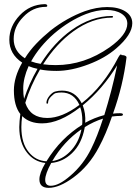

<svg xmlns="http://www.w3.org/2000/svg" viewBox="-20 -582 658 926"><path d="M215 324Q170 324 170 283Q170 253 199 204Q145 198 111 155Q73 108 73 31Q73 17 74.5 1Q76 -15 78 -32Q47 -72 47 -146Q47 -210 87 -280Q25 -321 25 -390Q25 -455 75 -508Q124 -560 195 -562Q208 -562 208 -554Q208 -549 201 -549Q138 -549 92 -500Q46 -453 46 -394Q46 -335 100 -301Q123 -338 154.5 -371Q186 -404 224 -435Q302 -496 389 -528Q446 -548 497 -548Q551 -548 584.5 -527Q618 -506 618 -470Q618 -415 540 -348Q487 -302 408 -272Q324 -240 253 -240Q207 -240 173 -247Q126 -166 102 -86Q126 -13 208 -13Q279 -13 363 -76Q336 -136 276 -136Q262 -136 249 -133Q242 -132 227 -117Q212 -102 212 -88Q212 -82 208 -82Q204 -81 204 -87Q204 -103 221 -123Q236 -139 248 -141Q263 -145 279 -145Q343 -145 374 -84Q479 -166 551 -306Q562 -326 567 -316H571Q579 -316 585 -312.5Q591 -309 590 -304Q582 -238 566 -171Q550 -104 525 -34Q541 -36 558 -36Q573 -36 573 -30Q573 -23 561 -23Q541 -23 520 -20Q491 65 457 128Q409 219 334 274Q266 324 215 324ZM249 -268Q387 -268 509 -354Q594 -415 594 -468Q594 -498 566 -516Q538 -534 492 -534Q446 -534 394 -514Q315 -483 241 -420Q171 -359 130 -286Q151 -278 176 -274Q240 -376 325 -437Q420 -505 521 -505Q525 -505 525 -501Q525 -497 521 -497Q425 -497 334 -431Q252 -372 188 -272Q216 -268 249 -268ZM391 10Q434 -14 483 -27Q501 -85 516.5 -144.5Q532 -204 545 -267Q474 -151 379 -74Q394 -36 391 10ZM96 -105Q120 -179 161 -250Q150 -252 139 -255.5Q128 -259 118 -263Q92 -205 92 -155Q92 -127 96 -105ZM204 196Q239 139 282 95.5Q325 52 376 20Q377 15 377 9.5Q377 4 377 -1Q377 -36 367 -65Q267 13 183 13Q122 13 87 -22Q83 6 83 31Q83 109 119 152Q152 193 204 196ZM225 314Q264 314 320 265Q382 212 420 135Q449 77 477 -10Q432 4 389 31L388 36Q381 73 366 103.5Q351 134 327 157Q283 199 227 204Q198 257 198 285Q198 314 225 314ZM232 195Q279 188 317 150Q359 108 372 46V42Q287 101 232 195Z"/></svg>

Font: Lovers Quarrel
Style: Regular
Weight: 400
Designer: Robert E. Leuschke
Foundry: Robert E. Leuschke
Version: Version 1.010; ttfautohint (v1.8.3)